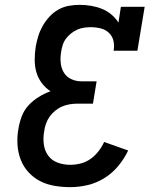

<svg xmlns="http://www.w3.org/2000/svg" viewBox="-20 -763 640 791"><path d="M269 8Q236 8 204 2.5Q172 -3 145 -17Q118 -31 97 -54Q76 -77 65 -106Q54 -135 52 -167.5Q50 -200 56 -233Q60 -258 69.5 -283.5Q79 -309 97.5 -329Q116 -349 139.5 -363.5Q163 -378 188 -387Q167 -401 152 -421Q137 -441 130 -465Q123 -489 123 -516Q123 -543 127 -569V-570Q131 -592 137.5 -613.5Q144 -635 155.5 -655.5Q167 -676 183.5 -694Q200 -712 220.5 -723.5Q241 -735 263.5 -739Q286 -743 308 -743Q332 -743 355.5 -739Q379 -735 400 -726.5Q421 -718 438.5 -703.5Q456 -689 468 -670L478 -735H576L546 -554H448Q452 -575 447.5 -594.5Q443 -614 429 -627.5Q415 -641 395 -646Q375 -651 355 -651Q341 -651 326.5 -649Q312 -647 298.5 -641Q285 -635 273 -625.5Q261 -616 252 -604Q243 -592 238.5 -578Q234 -564 232 -550Q228 -528 230 -505.5Q232 -483 242.5 -465Q253 -447 272.5 -437.5Q292 -428 315 -428H378L363 -336H299Q284 -336 268 -333.5Q252 -331 236.5 -324.5Q221 -318 207.5 -307Q194 -296 184.5 -282.5Q175 -269 169.5 -253.5Q164 -238 162 -222Q157 -195 160.5 -168.5Q164 -142 178.5 -122Q193 -102 217.5 -93Q242 -84 269 -84Q291 -84 312.5 -89.5Q334 -95 352.5 -108Q371 -121 385.5 -139.5Q400 -158 409 -178L508 -143Q492 -109 467 -79Q442 -49 409.5 -29Q377 -9 341 -0.5Q305 8 269 8Z"/></svg>

Font: Iosevka Slab Semibold Extended
Style: Italic
Weight: 600
Width: 7
Italic angle: -9°
Monospace: yes
Designer: Belleve Invis
Foundry: Belleve Invis
Version: Version 11.1.0; ttfautohint (v1.8.3)